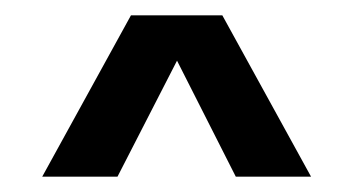

<svg xmlns="http://www.w3.org/2000/svg" viewBox="-20 -730 460 250"><path d="M150.5 -710H269.5L385 -500H287L210.5 -651L133 -500H35Z"/></svg>

Font: Overused Grotesk SemiBold
Style: Regular
Weight: 610
Version: Version 0.004